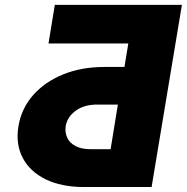

<svg xmlns="http://www.w3.org/2000/svg" viewBox="-20 -753 752 773"><path d="M590.3 0H318.8Q227.1 0 163.6 -31.2Q100.1 -62.5 71.3 -117.7Q42.5 -172.9 54.2 -244.1Q65.9 -315.9 113 -369.6Q160.2 -423.3 234.1 -453.4Q308.1 -483.4 399.9 -483.4H481L496.6 -578.1H175.3L200.7 -733.4H712.4ZM425.3 -152.3 454.6 -332H373.5Q319.8 -332.5 285.6 -307.9Q251.5 -283.2 244.6 -246.1Q240.7 -219.7 250.7 -198.5Q260.7 -177.2 284.4 -164.8Q308.1 -152.3 344.2 -152.3Z"/></svg>

Font: Inter 20pt Black
Style: Italic
Weight: 900
Italic angle: -9.3988°
Version: Version 4.001;git-66647c0bb